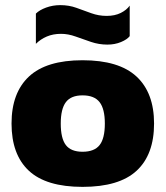

<svg xmlns="http://www.w3.org/2000/svg" viewBox="-20 -719 646 749"><path d="M399 -545Q366 -545 335 -555.5Q304 -566 275 -576.5Q246 -587 218 -587Q187 -587 162.5 -576.5Q138 -566 120 -548V-666Q134 -680 160 -689.5Q186 -699 215 -699Q249 -699 278 -688.5Q307 -678 336 -667.5Q365 -657 396 -657Q428 -657 451 -668.5Q474 -680 486 -697V-578Q476 -565 452 -555Q428 -545 399 -545ZM302 10Q160 10 92.5 -53Q25 -116 25 -237Q25 -357 93 -420.5Q161 -484 302 -484Q444 -484 512.5 -420.5Q581 -357 581 -237Q581 -116 513 -53Q445 10 302 10ZM302 -127Q348 -127 368.5 -153Q389 -179 389 -237Q389 -294 368.5 -320.5Q348 -347 302 -347Q257 -347 237 -320.5Q217 -294 217 -237Q217 -179 237 -153Q257 -127 302 -127Z"/></svg>

Font: Kanit
Style: Bold
Weight: 700
Designer: Katatrad Team
Foundry: CadsonDemak
Version: Version 2.000; ttfautohint (v1.8.3)